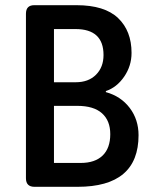

<svg xmlns="http://www.w3.org/2000/svg" viewBox="-20 -720 574 740"><path d="M113 0Q80 0 80 -33V-667Q80 -700 112 -700H275Q383 -700 435 -650.5Q487 -601 487 -516Q487 -466 458.5 -424.5Q430 -383 388 -369V-365Q446 -349 480 -304Q514 -259 514 -199Q514 0 279 0ZM188 -403H272Q321 -403 350 -432Q379 -461 379 -508Q379 -608 271 -608H188ZM188 -92H291Q346 -92 375.5 -120.5Q405 -149 405 -203Q405 -255 373 -283.5Q341 -312 278 -312H188Z"/></svg>

Font: Asap Semi Condensed Medium
Style: Regular
Weight: 500
Width: 4
Designer: Pablo Cosgaya
Foundry: Omnibus-Type
Version: Version 3.001; ttfautohint (v1.8.4.7-5d5b)